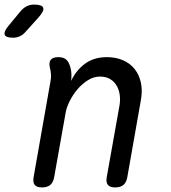

<svg xmlns="http://www.w3.org/2000/svg" viewBox="-126 -810 746 840"><path d="M129 -560Q152 -560 164 -549Q176 -538 182 -515Q186 -501 186.5 -485.5Q187 -470 185 -456Q208 -504 247 -532Q286 -560 341 -560Q381 -560 412 -546.5Q443 -533 463 -508Q483 -483 490.5 -448Q498 -413 490 -370L431 -35Q427 -12 414 -1Q401 10 378 10Q355 10 346 -1Q337 -12 341 -35L396 -344Q401 -370 398 -393.5Q395 -417 384.5 -435Q374 -453 356 -464Q338 -475 311 -475Q284 -475 258.5 -459Q233 -443 213 -419.5Q193 -396 179 -368Q165 -340 161 -316L111 -35Q107 -12 94 -1Q81 10 58 10Q35 10 26 -1Q17 -12 21 -35L95 -455Q98 -470 97 -485Q96 -500 92 -515Q87 -538 96.5 -549Q106 -560 129 -560ZM-88 -698 -36 -761Q-23 -776 -8.5 -783Q6 -790 23 -790Q58 -790 63 -776Q68 -762 42 -733L-14 -671Q-25 -658 -39 -651.5Q-53 -645 -69 -645Q-101 -645 -105.5 -658.5Q-110 -672 -88 -698Z"/></svg>

Font: Maple Mono NL
Style: Italic
Weight: 400
Italic angle: -10°
Monospace: yes
Designer: subframe7536
Version: Version 7.000